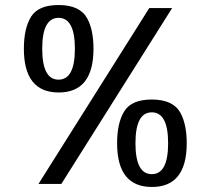

<svg xmlns="http://www.w3.org/2000/svg" viewBox="-20 -732 838 764"><path d="M352 -538Q352 -364 213.5 -364Q75 -364 75 -538Q75 -620 104 -666Q133 -712 213 -712Q298 -712 327 -659Q352 -613 352 -538ZM278 -538Q278 -661 213 -661Q148 -661 148 -538Q148 -415 213 -415Q278 -415 278 -538ZM723 -162Q723 12 584.5 12Q446 12 446 -162Q446 -244 475 -290Q504 -336 584 -336Q669 -336 698 -283Q723 -237 723 -162ZM649 -162Q649 -285 584 -285Q519 -285 519 -162Q519 -39 584 -39Q649 -39 649 -162ZM224 0H133L574 -700H665Z"/></svg>

Font: Voces
Style: Regular
Weight: 400
Designer: Ana Paula Megda, Pablo Ugerman
Foundry: Ana Paula Megda, Pablo Ugerman
Version: Version 1.003